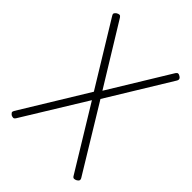

<svg xmlns="http://www.w3.org/2000/svg" viewBox="-265 -1098 1255 1255"><g transform="rotate(45 363.0 -470.5)"><path d="M664 8Q653 14 644 14Q635 14 629 4L363 -432L95 4Q89 13 81 13.5Q73 14 61 8Q54 2 51 -2.5Q48 -7 49 -12Q50 -17 53 -22L333 -480L66 -917Q60 -926 62.5 -933Q65 -940 76 -948Q88 -955 96 -954.5Q104 -954 111 -943L368 -524L624 -943Q631 -953 638 -954Q645 -955 656 -948Q664 -943 667 -938Q670 -933 669.5 -928Q669 -923 666 -917L397 -477L674 -22Q679 -14 677 -6.5Q675 1 664 8Z"/></g></svg>

Font: Playwrite US Modern ExtraLight
Style: Regular
Weight: 250
Designer: Veronika Burian, José Scaglione
Foundry: TypeTogether
Version: Version 1.003